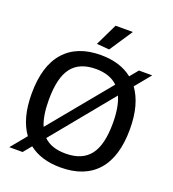

<svg xmlns="http://www.w3.org/2000/svg" viewBox="-168 -1084 1099 1221"><g transform="rotate(20 381.5 -473.5)"><path d="M331 -808 403 -957H520L416 -801ZM165 -369Q165 -261 193 -196L529 -604Q476 -656 381 -656Q270 -656 217.5 -587.5Q165 -519 165 -369ZM381 -84Q493 -84 546 -152.5Q599 -221 599 -369Q599 -477 569 -545L233 -135Q284 -84 381 -84ZM119 -106Q49 -202 49 -369Q49 -557 134.5 -653.5Q220 -750 381 -750Q511 -750 594 -684L640 -740H730L643 -634Q678 -586 696 -520Q714 -454 714 -369Q714 -182 628.5 -86Q543 10 381 10Q249 10 167 -55L122 0H32Z"/></g></svg>

Font: EncodeSans
Style: Medium
Weight: 500
Designer: Pablo Impallari, Andres Torresi
Foundry: Pablo Impallari, Andres Torresi
Version: Version 1.000; ttfautohint (v1.4.1)